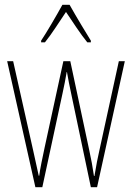

<svg xmlns="http://www.w3.org/2000/svg" viewBox="-20 -783 552 803"><path d="M271 -763H241C217 -719 173 -644 152 -613V-606H168C195 -639 231 -696 256 -733C283 -693 317 -640 345 -606H360V-613C348 -632 297 -716 271 -763ZM278 -390 360 0H386L502 -527H477L395 -151C387 -115 385 -105 375 -47H373C368 -82 361 -120 353 -156L274 -527H245L166 -163C158 -126 147 -73 144 -48H142C134 -83 127 -118 118 -157L35 -527H10L128 0H157L241 -390C248 -421 254 -453 259 -482H260C265 -453 271 -422 278 -390Z"/></svg>

Font: Noto Sans Myanmar ExtraCondensed Thin
Style: Regular
Weight: 100
Width: 2
Designer: Monotype Design Team
Foundry: Monotype Imaging Inc.
Version: Version 2.107